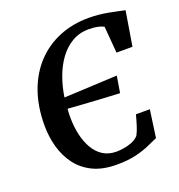

<svg xmlns="http://www.w3.org/2000/svg" viewBox="-136 -866 922 988"><g transform="rotate(-20 325.0 -372.0)"><path d="M336.5 8Q260 8 206.2 -18.2Q152.5 -44.5 119.2 -89.5Q86 -134.5 70.5 -191Q55 -247.5 55 -308.5Q55 -412 84.5 -494Q114 -576 168 -633.5Q222 -691 295.5 -721.2Q369 -751.5 456.5 -751.5Q485 -751.5 512 -748.8Q539 -746 563.2 -741.5Q587.5 -737 609.2 -732.2Q631 -727.5 650 -723.5L619 -534.5H531.5L519.5 -680.5Q506.5 -687.5 487 -692Q467.5 -696.5 438 -696.5Q386 -696.5 345.5 -672.5Q305 -648.5 275.5 -607.8Q246 -567 227.5 -515.5Q209 -464 201 -409L492.5 -423L477.5 -332Q455.5 -333 422.5 -334.8Q389.5 -336.5 350.8 -338.8Q312 -341 272 -343.8Q232 -346.5 196 -349Q195 -336 194.2 -323.2Q193.5 -310.5 194 -297.5Q194.5 -251 204.2 -207.5Q214 -164 233.5 -129.8Q253 -95.5 284 -75.5Q315 -55.5 358 -55.5Q375 -55.5 398 -59Q421 -62.5 443.2 -71.2Q465.5 -80 481 -97Q486.5 -107 491.5 -119.5Q496.5 -132 500.8 -145.8Q505 -159.5 509.2 -173.8Q513.5 -188 517 -202H593L572 -51.5Q551.5 -43 520.8 -28.8Q490 -14.5 444.8 -3.2Q399.5 8 336.5 8Z"/></g></svg>

Font: Merriweather 24pt SemiBold
Style: Italic
Weight: 600
Italic angle: -7.8°
Version: Version 2.101